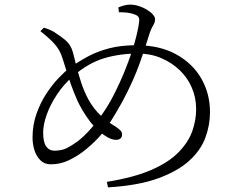

<svg xmlns="http://www.w3.org/2000/svg" viewBox="-20 -784 1040 832"><path d="M443 4Q561 -15 636.5 -48Q712 -81 754.5 -125Q797 -169 813.5 -216.5Q830 -264 830 -311Q830 -360 811.5 -403.5Q793 -447 758.5 -480Q724 -513 678 -532.5Q632 -552 578 -552Q499 -552 431 -531.5Q363 -511 299 -456Q257 -420 227 -374.5Q197 -329 182 -286Q167 -243 167 -210Q167 -168 180 -149.5Q193 -131 215 -131Q247 -131 269 -142Q291 -153 317 -172Q342 -191 370 -222Q398 -253 424.5 -291.5Q451 -330 471 -369Q500 -425 523.5 -484Q547 -543 562.5 -596.5Q578 -650 583 -690Q585 -707 577.5 -713.5Q570 -720 556 -724Q543 -728 528 -729.5Q513 -731 495 -731L493 -752Q502 -756 516.5 -760Q531 -764 544 -764Q562 -764 581 -758Q600 -752 616.5 -742Q633 -732 642.5 -721Q652 -710 652 -701Q652 -687 644 -674.5Q636 -662 629 -642Q620 -613 609.5 -580.5Q599 -548 586 -511.5Q573 -475 554.5 -433.5Q536 -392 511 -345Q480 -289 455 -250.5Q430 -212 403 -183.5Q376 -155 340 -127Q311 -105 276 -88.5Q241 -72 200 -72Q173 -72 155.5 -89Q138 -106 129.5 -132.5Q121 -159 121 -188Q121 -243 138.5 -292Q156 -341 182 -380Q208 -419 235 -447Q262 -475 281 -489Q318 -516 359.5 -538.5Q401 -561 452.5 -574.5Q504 -588 571 -588Q672 -588 743.5 -548.5Q815 -509 852.5 -443.5Q890 -378 890 -298Q890 -242 870 -187.5Q850 -133 800 -87.5Q750 -42 664.5 -11Q579 20 448 28ZM483 -178Q466 -178 446.5 -189Q427 -200 416 -210Q385 -235 358.5 -273.5Q332 -312 315 -349Q299 -385 286.5 -420.5Q274 -456 264.5 -488Q255 -520 246 -545Q236 -572 214 -596Q192 -620 155 -649L170 -664Q184 -660 199 -653.5Q214 -647 225 -638Q242 -628 264.5 -609Q287 -590 296 -557Q302 -535 310.5 -500Q319 -465 331.5 -427Q344 -389 362 -355Q386 -311 418 -282Q450 -253 480 -236Q492 -228 500.5 -220Q509 -212 509 -201Q509 -190 502 -184Q495 -178 483 -178Z"/></svg>

Font: Noto Serif JP ExtraLight Light
Style: Regular
Weight: 300
Version: Version 2.003-H1;hotconv 1.1.1;makeotfexe 2.6.0